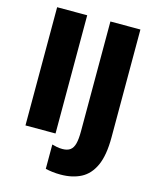

<svg xmlns="http://www.w3.org/2000/svg" viewBox="-135 -805 909 1120"><g transform="rotate(15 319.5 -245.0)"><path d="M68.4 0V-713.9H250V0ZM339.8 224.1Q313 224.1 290 221.2Q267.1 218.3 248.5 213.9V66.9Q262.2 70.8 277.8 74Q293.5 77.1 311.5 77.1Q341.8 77.1 358.9 64.2Q376 51.3 383.1 23.4Q390.1 -4.4 390.1 -50.3V-713.9H571.3V-62.5Q571.3 44.9 543 107.7Q514.6 170.4 462.6 197.3Q410.6 224.1 339.8 224.1Z"/></g></svg>

Font: Open Sans SemiCondensed ExtraBold
Style: Regular
Weight: 800
Width: 4
Designer: Monotype Design Team
Foundry: Monotype Imaging Inc.
Version: Version 3.000